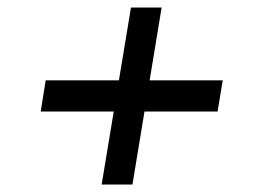

<svg xmlns="http://www.w3.org/2000/svg" viewBox="-20 -540 696 511"><path d="M250.5 -48.8 328.6 -520H410.2L332.5 -48.8ZM88.4 -243.2 101.6 -326.2H572.8L559.1 -243.2Z"/></svg>

Font: Inter 17pt
Style: Italic
Weight: 400
Italic angle: -9.3988°
Version: Version 4.001;git-66647c0bb